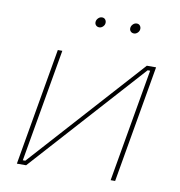

<svg xmlns="http://www.w3.org/2000/svg" viewBox="-79 -766 785 839"><g transform="rotate(10 314.0 -347.0)"><path d="M141 -520H161L74 -19H85L536 -520H577L487 0H467L554 -501H543L92 0H51ZM282 -668Q282 -678 289.5 -686Q297 -694 307 -694Q316 -694 321 -688Q326 -682 326 -674Q326 -664 318.5 -656.5Q311 -649 302 -649Q293 -649 287.5 -654.5Q282 -660 282 -668ZM436 -668Q436 -678 443.5 -686Q451 -694 461 -694Q470 -694 475 -688Q480 -682 480 -674Q480 -664 472.5 -656.5Q465 -649 456 -649Q447 -649 441.5 -654.5Q436 -660 436 -668Z"/></g></svg>

Font: Fixel Italic Variable Display Thin
Style: Italic
Weight: 100
Italic angle: -10°
Designer: AlfaBravo + MacPaw
Foundry: Kyrylo Tkachov, Marchela Mozhyna, Serhii Makarenko, Maria Weinstein, Zakhar Kryvoshyya
Version: Version 1.210;Glyphs 3.2 (3217)